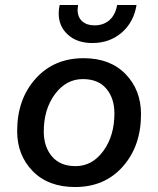

<svg xmlns="http://www.w3.org/2000/svg" viewBox="-20 -743 636 772"><path d="M529 -723Q518 -654 469.5 -612Q421 -570 351 -570Q290 -570 253 -603.5Q216 -637 216 -689Q216 -707 220 -723H294Q292 -709 292 -704Q292 -674 310.5 -657.5Q329 -641 360 -641Q396 -641 420 -662Q444 -683 451 -723ZM282 9Q174 9 111.5 -55Q49 -119 49 -216Q49 -344 123 -426.5Q197 -509 316 -509Q423 -509 485 -445Q547 -381 547 -284Q547 -156 474 -73.5Q401 9 282 9ZM284 -75Q351 -75 395.5 -136Q440 -197 440 -287Q440 -348 407.5 -386.5Q375 -425 313 -425Q246 -425 201 -364.5Q156 -304 156 -214Q156 -153 189 -114Q222 -75 284 -75Z"/></svg>

Font: Elaine Sans Medium
Style: Italic
Weight: 500
Italic angle: -13°
Designer: Wei Huang
Foundry: Wei Huang
Version: Version 2.001;December 24, 2019;FontCreator 12.0.0.2547 64-b